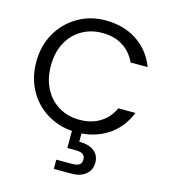

<svg xmlns="http://www.w3.org/2000/svg" viewBox="-136 -814 1045 1182"><g transform="rotate(15 386.0 -223.0)"><path d="M391 -73C391 -73 391 -73 391 -73C342 -73 299 -84 260 -107C221 -130 191 -162 169 -204C147 -245 136 -294 136 -349C136 -349 136 -349 136 -349C136 -405 147 -454 169 -496C191 -537 221 -569 260 -592C299 -615 342 -626 391 -626C391 -626 391 -626 391 -626C442 -626 485 -615 522 -592C558 -569 586 -537 605 -495C605 -495 714 -495 714 -495C714 -495 714 -495 714 -495C688 -562 647 -614 590 -651C533 -688 467 -706 391 -706C391 -706 391 -706 391 -706C326 -706 268 -691 215 -660C162 -629 120 -587 89 -533C58 -478 43 -417 43 -349C43 -349 43 -349 43 -349C43 -284 57 -225 85 -173C113 -120 152 -79 201 -48C250 -17 304 1 365 5C365 5 365 114 365 114C365 114 415 114 415 114C415 114 415 114 415 114C437 114 453 117 464 124C474 131 479 142 479 157C479 157 479 157 479 157C479 173 474 184 464 191C453 198 437 201 415 201C415 201 318 201 318 201C318 201 318 260 318 260C318 260 433 260 433 260C433 260 433 260 433 260C469 260 498 251 521 232C544 213 555 188 555 157C555 157 555 157 555 157C555 125 543 100 520 83C497 66 465 57 426 58C426 58 426 5 426 5C426 5 426 5 426 5C493 0 552 -21 603 -57C653 -93 690 -142 714 -203C714 -203 605 -203 605 -203C605 -203 605 -203 605 -203C586 -161 558 -129 522 -107C485 -84 442 -73 391 -73Z"/></g></svg>

Font: Girnar Poppins
Style: Regular
Weight: 500
Designer: Ninad Kale (Devanagari), Jonny Pinhorn (Latin)
Foundry: Indian Type Foundry
Version: ""